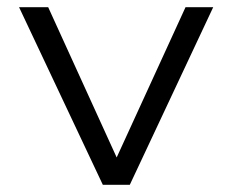

<svg xmlns="http://www.w3.org/2000/svg" viewBox="-20 -514 646 534"><path d="M266 0 33 -494H114L305 -75H304L496 -494H573L341 0Z"/></svg>

Font: Nunito Sans 7pt SemiExpanded Light
Style: Regular
Weight: 300
Width: 6
Designer: Vernon Adams
Foundry: Vernon Adams
Version: Version 3.101;gftools[0.9.27]